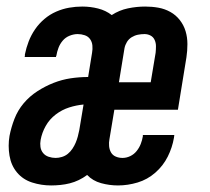

<svg xmlns="http://www.w3.org/2000/svg" viewBox="-20 -558 640 586"><path d="M136 8Q106 8 78 -1Q50 -10 32 -31.5Q14 -53 9 -83Q4 -113 9 -143Q14 -169 24 -195Q34 -221 52 -242.5Q70 -264 94 -279.5Q118 -295 143.5 -305Q169 -315 195.5 -319Q222 -323 249 -323L261 -397Q263 -408 262 -419Q261 -430 255 -438.5Q249 -447 238.5 -450.5Q228 -454 217 -454Q205 -454 192.5 -449Q180 -444 171.5 -434Q163 -424 158.5 -412Q154 -400 152 -388Q151 -387 151 -386Q151 -385 151 -384H55Q56 -386 56 -388Q56 -390 56 -392Q60 -412 67.5 -431.5Q75 -451 87 -468.5Q99 -486 115.5 -500Q132 -514 151.5 -522.5Q171 -531 191 -534.5Q211 -538 231 -538Q256 -538 279.5 -532Q303 -526 321 -512Q344 -527 370.5 -532.5Q397 -538 423 -538Q444 -538 463.5 -534.5Q483 -531 500 -521.5Q517 -512 529 -496.5Q541 -481 546.5 -462.5Q552 -444 552 -423.5Q552 -403 549 -383L523 -223H329L314 -133Q312 -123 313 -112Q314 -101 319 -92.5Q324 -84 333.5 -80Q343 -76 354 -76Q366 -76 377.5 -81.5Q389 -87 397 -97Q405 -107 409.5 -118.5Q414 -130 416 -142Q416 -143 416 -144Q416 -145 416 -146H512Q512 -144 511.5 -142Q511 -140 511 -138Q506 -108 492 -80Q478 -52 454 -31Q430 -10 400 -1Q370 8 340 8Q314 8 288.5 1Q263 -6 246 -24Q234 -15 220.5 -8.5Q207 -2 193 1.5Q179 5 164.5 6.5Q150 8 136 8ZM343 -307H440L455 -397Q456 -407 456 -417Q456 -427 452 -436Q448 -445 439.5 -449.5Q431 -454 421 -454Q411 -454 401 -452Q391 -450 382 -444.5Q373 -439 367.5 -430Q362 -421 360 -411ZM150 -76Q159 -76 169 -79Q179 -82 187 -88.5Q195 -95 201 -104Q207 -113 211 -122.5Q215 -132 217.5 -141.5Q220 -151 222 -161L235 -239Q213 -237 191 -230Q169 -223 150 -208.5Q131 -194 119.5 -173.5Q108 -153 104 -131Q102 -120 103.5 -109.5Q105 -99 111.5 -91Q118 -83 128.5 -79.5Q139 -76 150 -76Z"/></svg>

Font: Iosevka Slab MdExObl
Style: Regular
Weight: 500
Width: 7
Italic angle: -9°
Monospace: yes
Designer: Belleve Invis
Foundry: Belleve Invis
Version: Version 11.1.1; ttfautohint (v1.8.3)